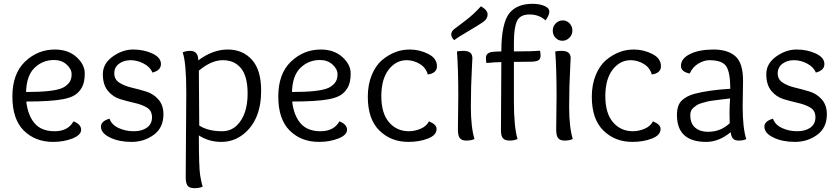

<svg xmlns="http://www.w3.org/2000/svg" viewBox="-20 -735 4402 1008"><path d="M268 -475Q338 -475 381.5 -435.5Q425 -396 425 -350Q425 -304 411 -278Q397 -252 374.5 -237Q352 -222 310 -214Q246 -202 118 -202Q126 -130 161.5 -88Q197 -46 267 -46Q337 -46 366 -98Q406 -82 406 -54Q406 -26 360.5 -8Q315 10 259 10Q165 10 105 -49.5Q45 -109 45 -228.5Q45 -348 111.5 -411.5Q178 -475 268 -475ZM264 -420Q204 -420 161.5 -379Q119 -338 117 -252Q260 -252 307 -273Q327 -282 341.5 -299Q356 -316 356 -344.5Q356 -373 329.5 -396.5Q303 -420 264 -420Z M780 -354Q769 -383 735 -401Q701 -419 665.5 -419Q630 -419 605 -400.5Q580 -382 580 -350Q580 -318 606.5 -301Q633 -284 671 -275Q709 -266 747 -254.5Q785 -243 811.5 -213Q838 -183 838 -135Q838 -64 787 -27Q736 10 670.5 10Q605 10 557.5 -13Q510 -36 510 -70Q510 -99 555 -112Q566 -80 602.5 -63Q639 -46 682 -46Q725 -46 751.5 -65Q778 -84 778 -119Q778 -154 751.5 -170Q725 -186 687 -194.5Q649 -203 611 -214.5Q573 -226 546.5 -258Q520 -290 520 -345.5Q520 -401 571.5 -438Q623 -475 679 -475Q735 -475 780 -454Q825 -433 825 -399Q825 -365 780 -354Z M955 196 958 -249Q958 -407 939 -460Q957 -468 978 -468Q1021 -468 1021 -418Q1097 -475 1175.5 -475Q1254 -475 1302.5 -421.5Q1351 -368 1351 -259Q1351 -103 1256 -29Q1206 10 1141.5 10Q1077 10 1024 -24Q1024 146 1031 186.5Q1038 227 1044 245Q1026 253 1000.5 253Q975 253 965 240Q955 227 955 196ZM1026 -76Q1072 -46 1146 -46Q1191 -46 1223 -76Q1280 -132 1280 -244Q1280 -334 1245.5 -376.5Q1211 -419 1150 -419Q1089 -419 1024 -364Q1026 -144 1026 -76Z M1664 -475Q1734 -475 1777.5 -435.5Q1821 -396 1821 -350Q1821 -304 1807 -278Q1793 -252 1770.5 -237Q1748 -222 1706 -214Q1642 -202 1514 -202Q1522 -130 1557.5 -88Q1593 -46 1663 -46Q1733 -46 1762 -98Q1802 -82 1802 -54Q1802 -26 1756.5 -8Q1711 10 1655 10Q1561 10 1501 -49.5Q1441 -109 1441 -228.5Q1441 -348 1507.5 -411.5Q1574 -475 1664 -475ZM1660 -420Q1600 -420 1557.5 -379Q1515 -338 1513 -252Q1656 -252 1703 -273Q1723 -282 1737.5 -299Q1752 -316 1752 -344.5Q1752 -373 1725.5 -396.5Q1699 -420 1660 -420Z M2127 -46Q2157 -46 2188 -59Q2219 -72 2232 -98Q2272 -82 2272 -58Q2272 -25 2226.5 -7.5Q2181 10 2124 10Q2033 10 1972 -49.5Q1911 -109 1911 -227Q1911 -290 1931 -339.5Q1951 -389 1984 -418Q2051 -475 2131 -475Q2182 -475 2228 -452Q2274 -429 2274 -387Q2274 -351 2226 -344Q2216 -380 2183.5 -399.5Q2151 -419 2115 -419Q2059 -419 2020.5 -369.5Q1982 -320 1982 -230Q1982 -140 2022.5 -93Q2063 -46 2127 -46Z M2505 -702Q2540 -682 2540 -659Q2540 -636 2516.5 -619.5Q2493 -603 2435.5 -569.5Q2378 -536 2365 -524Q2349 -538 2349 -554Q2349 -570 2365 -582.5Q2381 -595 2422.5 -626Q2464 -657 2505 -702ZM2384 -54 2386 -231Q2386 -374 2379 -465Q2395 -468 2413 -468Q2460 -468 2460 -430Q2460 -425 2458 -390Q2452 -283 2452 -175.5Q2452 -68 2471 -5Q2453 3 2428.5 3Q2404 3 2394 -10Q2384 -23 2384 -54Z M2610 -49 2612 -409Q2579 -409 2534 -404Q2531 -414 2531 -431Q2531 -459 2568 -463Q2590 -465 2612 -465Q2612 -615 2656 -668Q2696 -715 2776 -715Q2812 -715 2838 -704Q2864 -693 2864 -674Q2864 -655 2844 -628Q2810 -659 2760 -659Q2710 -659 2694 -624Q2678 -589 2678 -512V-465Q2775 -465 2814 -469Q2818 -461 2818 -443.5Q2818 -426 2807.5 -419Q2797 -412 2769.5 -411Q2742 -410 2678 -410V-202Q2678 -69 2697 -5Q2679 3 2655 3Q2631 3 2620.5 -9Q2610 -21 2610 -49Z M2900 -54 2902 -231Q2902 -374 2895 -465Q2911 -468 2929 -468Q2976 -468 2976 -430Q2976 -425 2974 -390Q2968 -283 2968 -175.5Q2968 -68 2987 -5Q2969 3 2944.5 3Q2920 3 2910 -10Q2900 -23 2900 -54ZM2985 -574.5Q2985 -552 2969 -536.5Q2953 -521 2932.5 -521Q2912 -521 2897 -536Q2882 -551 2882 -574Q2882 -597 2898 -612.5Q2914 -628 2934.5 -628Q2955 -628 2970 -612.5Q2985 -597 2985 -574.5Z M3303 -46Q3333 -46 3364 -59Q3395 -72 3408 -98Q3448 -82 3448 -58Q3448 -25 3402.5 -7.5Q3357 10 3300 10Q3209 10 3148 -49.5Q3087 -109 3087 -227Q3087 -290 3107 -339.5Q3127 -389 3160 -418Q3227 -475 3307 -475Q3358 -475 3404 -452Q3450 -429 3450 -387Q3450 -351 3402 -344Q3392 -380 3359.5 -399.5Q3327 -419 3291 -419Q3235 -419 3196.5 -369.5Q3158 -320 3158 -230Q3158 -140 3198.5 -93Q3239 -46 3303 -46Z M3881 -312 3879 -177Q3879 -62 3898 -5Q3882 3 3859.5 3Q3837 3 3828 -7.5Q3819 -18 3816 -41Q3754 10 3688 10Q3534 10 3534 -131Q3534 -182 3558 -206Q3582 -230 3624 -242Q3699 -262 3814 -269Q3814 -354 3793 -386.5Q3772 -419 3704 -419Q3676 -419 3646 -401Q3616 -383 3601 -349Q3555 -358 3555 -389Q3555 -428 3603 -451.5Q3651 -475 3726 -475Q3801 -475 3841 -439.5Q3881 -404 3881 -312ZM3813 -218Q3784 -215 3769.5 -213Q3755 -211 3730.5 -208Q3706 -205 3694 -202Q3682 -199 3664.5 -194Q3647 -189 3638.5 -183Q3630 -177 3621 -170Q3604 -156 3604 -131Q3604 -86 3630 -64.5Q3656 -43 3696 -43Q3764 -43 3811 -88Q3810 -102 3810 -139Q3810 -176 3813 -218Z M4263 -354Q4252 -383 4218 -401Q4184 -419 4148.5 -419Q4113 -419 4088 -400.5Q4063 -382 4063 -350Q4063 -318 4089.5 -301Q4116 -284 4154 -275Q4192 -266 4230 -254.5Q4268 -243 4294.5 -213Q4321 -183 4321 -135Q4321 -64 4270 -27Q4219 10 4153.5 10Q4088 10 4040.5 -13Q3993 -36 3993 -70Q3993 -99 4038 -112Q4049 -80 4085.5 -63Q4122 -46 4165 -46Q4208 -46 4234.5 -65Q4261 -84 4261 -119Q4261 -154 4234.5 -170Q4208 -186 4170 -194.5Q4132 -203 4094 -214.5Q4056 -226 4029.5 -258Q4003 -290 4003 -345.5Q4003 -401 4054.5 -438Q4106 -475 4162 -475Q4218 -475 4263 -454Q4308 -433 4308 -399Q4308 -365 4263 -354Z"/></svg>

Font: Overlock
Style: Regular
Weight: 400
Designer: Dario Muhafara
Foundry: Dario Manuel Muhafara
Version: Version 1.001